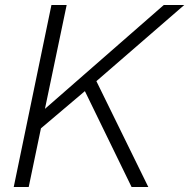

<svg xmlns="http://www.w3.org/2000/svg" viewBox="-20 -749 758 769"><path d="M320 -384 144 -235 95 0H35L186 -729H247L160 -313L636 -729H718L366 -424L574 0H507Z"/></svg>

Font: Mona Sans Light
Style: Italic
Weight: 300
Italic angle: -11.7°
Designer: Deni Anggara
Foundry: GitHub
Version: Version 2.000